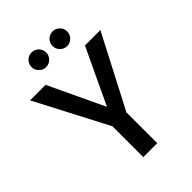

<svg xmlns="http://www.w3.org/2000/svg" viewBox="-253 -998 1110 1110"><g transform="rotate(-45 302.5 -442.5)"><path d="M15 -695 246 -252V0H360V-252L590 -695H464L303 -354L142 -695ZM347 -783C358 -771 372 -765 389 -765C422 -765 449 -792 449 -825C449 -858 422 -885 389 -885C356 -885 329 -858 329 -825C329 -808 335 -794 347 -783ZM175 -783C186 -771 200 -765 217 -765C250 -765 277 -792 277 -825C277 -858 250 -885 217 -885C184 -885 157 -858 157 -825C157 -808 163 -794 175 -783Z"/></g></svg>

Font: Poppins Medium
Style: Regular
Weight: 500
Designer: Ninad Kale (Devanagari), Jonny Pinhorn (Latin)
Foundry: Indian Type Foundry
Version: 4.004